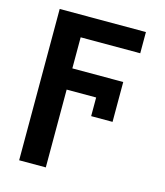

<svg xmlns="http://www.w3.org/2000/svg" viewBox="-112 -631 788 918"><g transform="rotate(15 282.0 -171.5)"><path d="M453.1 -287.1V-89.8H347.2V-182.1H201.2V203.1H69.3V-545.9H496.1V-440.9H201.2V-287.1Z"/></g></svg>

Font: Inter Semi Bold
Style: Regular
Weight: 600
Designer: Rasmus Andersson
Foundry: rsms
Version: Version 4.000;git-e0f93cc